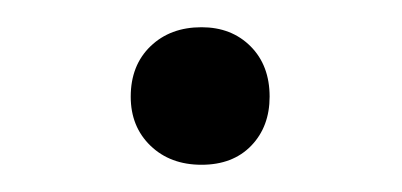

<svg xmlns="http://www.w3.org/2000/svg" viewBox="-20 -116 295 141"><path d="M76 -45Q76 -68 90.5 -82Q105 -96 128 -96Q150 -96 164 -82Q178 -68 178 -45Q178 -23 164.5 -9Q151 5 128 5Q105 5 90.5 -9Q76 -23 76 -45Z"/></svg>

Font: LXGW Bright TC
Style: Regular
Weight: 400
Designer: Christian Thalmann (Catharsis Fonts)
Foundry: LXGW / Christian Thalmann (Catharsis Fonts) / Fontworks Inc.
Version: Version 5.501